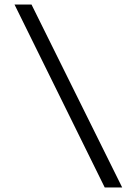

<svg xmlns="http://www.w3.org/2000/svg" viewBox="-20 -720 585 847"><path d="M442 107 44 -700H119L519 107Z"/></svg>

Font: Mach Light
Style: Regular
Weight: 300
Version: Version 1.002